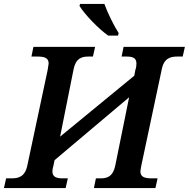

<svg xmlns="http://www.w3.org/2000/svg" viewBox="-35 -951 955 971"><path d="M512 -771H562L565 -784C542 -819 509 -886 493 -931H370L367 -921C393 -879 460 -808 512 -771ZM-15 0H297L308 -49H283C254 -49 230 -54 230 -84C230 -90 231 -99 236 -117L241 -141L618 -459L548 -114C537 -59 508 -49 474 -49H450L440 0H751L762 -49H734C700 -49 675 -54 675 -84C675 -90 678 -102 680 -115L783 -600C794 -657 827 -665 863 -665H889L900 -714H590L580 -665H604C633 -665 655 -660 655 -630C655 -624 654 -608 650 -599L644 -568L269 -260L337 -600C348 -656 378 -665 412 -665H435L446 -714H134L124 -665H152C187 -665 211 -660 211 -630C211 -624 208 -615 206 -597L103 -113C91 -57 58 -49 24 -49H-4Z"/></svg>

Font: Noto Serif Semi
Style: Italic
Weight: 600
Italic angle: -12°
Designer: Monotype Design Team
Foundry: Monotype Imaging Inc.
Version: Version 1.901